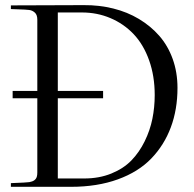

<svg xmlns="http://www.w3.org/2000/svg" viewBox="-20 -721 750 741"><path d="M377.9 -341.8H203.1V-32.2H305.2Q362.8 -32.2 409.7 -51.3Q456.5 -70.3 487.1 -101.8Q517.6 -133.3 538.3 -175.5Q559.1 -217.8 568.1 -262.5Q577.1 -307.1 577.1 -354Q577.1 -427.7 555.4 -488.5Q533.7 -549.3 495.6 -589.4Q457.5 -629.4 406.2 -651.1Q355 -672.9 295.9 -672.9H203.1V-370.1H377.9ZM22 0V-14.2Q85.4 -16.6 93.3 -18.1Q117.2 -22 122.1 -39.1Q124 -45.4 124 -55.2V-341.8H28.8V-370.1H124V-645Q124 -663.6 114.7 -672.1Q105.5 -680.7 93.5 -682.4Q81.5 -684.1 46.4 -685.1Q30.8 -685.5 22 -686V-700.2L303.2 -701.2Q362.8 -701.7 417 -688.2Q471.2 -674.8 516.4 -647.7Q561.5 -620.6 594.7 -582.8Q627.9 -544.9 646.5 -493.4Q665 -441.9 665 -381.8Q665 -298.8 639.4 -230Q613.8 -161.1 564 -109.4Q514.2 -57.6 434.8 -28.8Q355.5 0 253.9 0Z"/></svg>

Font: Ortica Linear Light
Style: Regular
Weight: 300
Designer: Benedetta Bovani
Foundry: Collletttivo
Version: Version 2.000;Glyphs 3.1.2 (3151)